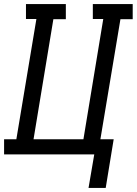

<svg xmlns="http://www.w3.org/2000/svg" viewBox="-30 -755 669 939"><path d="M487 164H403L431 0H-10V-74H50L148 -662H97V-735H292V-661H231L134 -74H378L475 -662H424V-735H619V-661H559L461 -74H526Z"/></svg>

Font: Iosevka Slab Extended
Style: Italic
Weight: 400
Width: 7
Italic angle: -9°
Monospace: yes
Designer: Belleve Invis
Foundry: Belleve Invis
Version: Version 11.1.0; ttfautohint (v1.8.3)